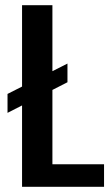

<svg xmlns="http://www.w3.org/2000/svg" viewBox="-20 -720 428 740"><path d="M156 -87H381V0H65V-700H182V-19ZM240 -475V-403L9 -285V-358Z"/></svg>

Font: Pathway Extreme Condensed SemiBold
Style: Regular
Weight: 600
Width: 3
Version: Version 1.001;gftools[0.9.26]